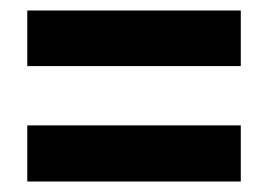

<svg xmlns="http://www.w3.org/2000/svg" viewBox="-20 -535 513 366"><path d="M32 -409H439V-515H32ZM32 -189H439V-296H32Z"/></svg>

Font: Noto Sans Lao Looped ExtraCondensed
Style: Bold
Weight: 700
Width: 2
Designer: Mark Frömberg, Ben Mitchell
Foundry: The Fontpad Ltd
Version: Version 1.002